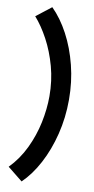

<svg xmlns="http://www.w3.org/2000/svg" viewBox="-110 -893 548 1119"><g transform="rotate(10 164.0 -333.5)"><path d="M104.5 182.6 15.6 111.3Q72.8 52.7 108.6 -22.5Q144.5 -97.7 161.4 -178.2Q178.2 -258.8 178.2 -334Q178.2 -426.3 155.3 -509.8Q132.3 -593.3 95.2 -662.4Q58.1 -731.4 15.6 -779.3L104.5 -848.6Q159.7 -793.9 202.4 -713.9Q245.1 -633.8 269.5 -536.6Q293.9 -439.5 293.9 -334Q293.9 -227.5 269.5 -129.4Q245.1 -31.2 202.4 49.1Q159.7 129.4 104.5 182.6Z"/></g></svg>

Font: Reddit Sans Condensed ExtraBold
Style: Regular
Weight: 800
Designer: Stephen Hutchings
Foundry: Reddit
Version: Version 1.014